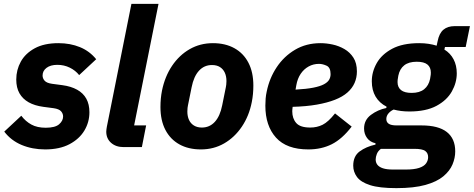

<svg xmlns="http://www.w3.org/2000/svg" viewBox="-20 -760 2448 992"><path d="M213 12Q147 12 92 -11Q37 -34 2 -80L90 -162Q112 -133 142 -116.5Q172 -100 216 -100Q265 -100 285.5 -118Q306 -136 306 -158Q306 -173 295.5 -185Q285 -197 257 -201L204 -208Q159 -214 128 -231.5Q97 -249 80.5 -278Q64 -307 64 -349Q64 -399 87.5 -441.5Q111 -484 159.5 -510.5Q208 -537 282 -537Q343 -537 393 -516.5Q443 -496 477 -454L389 -372Q370 -396 340.5 -410.5Q311 -425 276 -425Q241 -425 220.5 -409.5Q200 -394 200 -370Q200 -355 210.5 -343Q221 -331 249 -327L302 -320Q347 -314 378.5 -296.5Q410 -279 426 -250Q442 -221 442 -180Q442 -129 416 -85.5Q390 -42 339 -15Q288 12 213 12Z M713 0H619Q579 0 554 -22Q529 -44 529 -80Q529 -86 530 -92Q531 -98 532 -105L659 -740H799L673 -112H735Z M1018 12Q954 12 907 -14Q860 -40 834.5 -89Q809 -138 809 -207Q809 -230 811 -251Q813 -272 817 -292Q832 -365 869 -420Q906 -475 960 -506Q1014 -537 1080 -537Q1144 -537 1191 -511Q1238 -485 1263.5 -436Q1289 -387 1289 -318Q1289 -296 1287 -274.5Q1285 -253 1281 -233Q1267 -161 1229.5 -105.5Q1192 -50 1138 -19Q1084 12 1018 12ZM1023 -101Q1063 -101 1090 -130.5Q1117 -160 1128 -216L1147 -310Q1148 -315 1149 -323Q1150 -331 1150 -341Q1150 -366 1141.5 -384.5Q1133 -403 1116.5 -413.5Q1100 -424 1075 -424Q1035 -424 1008 -394.5Q981 -365 970 -309L951 -215Q950 -211 949 -202.5Q948 -194 948 -184Q948 -159 956.5 -140.5Q965 -122 982 -111.5Q999 -101 1023 -101Z M1573 12Q1461 12 1406 -49Q1351 -110 1351 -214Q1351 -233 1352.5 -251Q1354 -269 1358 -287Q1372 -356 1409.5 -412.5Q1447 -469 1504.5 -503Q1562 -537 1636 -537Q1666 -537 1698.5 -530Q1731 -523 1759.5 -506.5Q1788 -490 1806 -462Q1824 -434 1824 -391Q1824 -359 1812 -331.5Q1800 -304 1775 -282Q1750 -260 1710.5 -244.5Q1671 -229 1617 -219.5Q1563 -210 1492 -208Q1491 -199 1490.5 -194Q1490 -189 1490 -185Q1490 -148 1510.5 -124.5Q1531 -101 1583 -101Q1618 -101 1647 -115.5Q1676 -130 1711 -174L1797 -106Q1748 -42 1694.5 -15Q1641 12 1573 12ZM1628 -430Q1599 -430 1574.5 -416.5Q1550 -403 1533.5 -378.5Q1517 -354 1511 -320L1507 -297Q1563 -300 1598.5 -307Q1634 -314 1653.5 -324.5Q1673 -335 1680.5 -348Q1688 -361 1688 -377Q1688 -411 1667.5 -420.5Q1647 -430 1628 -430Z M2332 22Q2332 56 2318 89.5Q2304 123 2270.5 151Q2237 179 2178 195.5Q2119 212 2028 212Q1940 212 1892 196.5Q1844 181 1824.5 154.5Q1805 128 1805 96Q1805 47 1838 22.5Q1871 -2 1920 -13V-20Q1892 -26 1876.5 -47Q1861 -68 1861 -96Q1861 -140 1896.5 -166.5Q1932 -193 1976 -202L1977 -209Q1940 -228 1920.5 -261Q1901 -294 1901 -340Q1901 -389 1926.5 -434Q1952 -479 2006 -508Q2060 -537 2146 -537Q2172 -537 2194.5 -533.5Q2217 -530 2236 -524L2241 -547Q2249 -588 2271 -606.5Q2293 -625 2329 -625H2408L2386 -517H2279L2276 -504Q2307 -485 2323.5 -453.5Q2340 -422 2340 -381Q2340 -333 2314.5 -287.5Q2289 -242 2235 -213Q2181 -184 2095 -184Q2073 -184 2052.5 -186.5Q2032 -189 2014 -194Q1998 -187 1987 -174Q1976 -161 1976 -145Q1976 -129 1988.5 -120.5Q2001 -112 2029 -112H2158Q2245 -112 2288.5 -78Q2332 -44 2332 22ZM2192 52Q2192 31 2177 20Q2162 9 2121 9H1948Q1933 20 1927 35.5Q1921 51 1921 64Q1921 80 1930 91.5Q1939 103 1958.5 109.5Q1978 116 2011 116H2076Q2120 116 2145.5 107.5Q2171 99 2181.5 84Q2192 69 2192 52ZM2107 -280Q2148 -280 2171.5 -299Q2195 -318 2202 -352Q2205 -367 2205.5 -374Q2206 -381 2206 -385Q2206 -412 2188.5 -426.5Q2171 -441 2133 -441Q2092 -441 2068.5 -422.5Q2045 -404 2038 -369Q2035 -354 2034.5 -347Q2034 -340 2034 -336Q2034 -309 2052 -294.5Q2070 -280 2107 -280Z"/></svg>

Font: IBM Plex Sans
Style: Italic
Weight: 400
Italic angle: -11.31°
Designer: Mike Abbink, Paul van der Laan, Pieter van Rosmalen
Foundry: Bold Monday
Version: Version 3.201